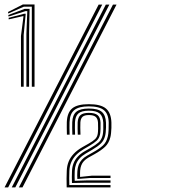

<svg xmlns="http://www.w3.org/2000/svg" viewBox="-48 -820 760 840"><path d="M91.2 -440.4V-790.8H56.4L-12.1 -760.8L-12.6 -767.7L52 -800.4H103.1V-440.4ZM43.7 -440.4V-662.5L54.8 -749L52.1 -749.3L-9.8 -735.3L-10.3 -742L56.7 -759.8H64.5L55.6 -667V-440.4ZM67.5 -440.4V-671.5L71.4 -771.3H63.5L-10.8 -747.7L-11.6 -754.4L59.7 -781.2H81.4L79.3 -676V-440.4ZM3.3 0 415 -800H430.5L18.8 0ZM-28.1 0 383.6 -800H399.3L-12.4 0ZM34.6 0 446.3 -800H461.9L50.3 0ZM290.4 -36.9Q289.8 -43.4 289.8 -52.5Q289.8 -61.6 290.5 -71.2Q291.5 -86.6 296.3 -99Q301.1 -111.4 310.3 -121.4Q319.5 -131.4 333.4 -139.2L360 -154.2Q385.7 -168.4 401.8 -183Q417.9 -197.7 423.7 -223.1Q426.2 -233.1 427.1 -251.3Q428 -269.4 427.6 -283.9Q426.6 -321.8 406.4 -338.2Q386.3 -354.7 340.7 -354.7Q297 -354.7 277.3 -338.6Q257.5 -322.6 256.2 -285.5Q255.7 -272.4 255.9 -260.1Q256.1 -247.7 256.6 -230.8H244.7Q244.2 -251.8 244.1 -261.9Q243.9 -271.9 244.3 -285.7Q245.9 -327.3 268 -345.8Q290.1 -364.2 340.7 -364.2Q393 -364.2 415.5 -345.2Q438 -326.2 439.4 -283.9Q439.9 -272.8 439.4 -260.5Q439 -248.2 437.8 -237.3Q436.7 -226.5 434.8 -219.6Q428.4 -193.8 411.8 -177.9Q395.1 -162 365.2 -145.3L338.5 -130.4Q327.1 -123.6 319.4 -115.5Q311.8 -107.4 307.8 -97.1Q303.7 -86.9 302.6 -73.5Q302.3 -64.9 302.2 -59.9Q302.1 -55 302.4 -45.9L354.6 -51.5H435.5V-41.2H345.3ZM243.7 0Q242.9 -22.1 243.2 -39.1Q243.6 -56 244.1 -73Q244.9 -94.5 252.3 -113Q259.7 -131.4 274.7 -147.3Q289.7 -163.2 312.8 -176.4L339.3 -191.4Q358.9 -202.4 368 -211.3Q377.1 -220.1 379.6 -234.4Q381 -241.7 381.2 -257.3Q381.5 -272.9 380.8 -283.2Q379.8 -301 370.5 -308.8Q361.2 -316.7 340.7 -316.7Q321.9 -316.7 313.5 -309.3Q305 -301.9 303.7 -285.1Q302.9 -273.1 303.3 -260.9Q303.6 -248.7 304.1 -230.8H292.2Q291.9 -246.3 291.5 -258.7Q291.2 -271.1 291.8 -285.1Q293.2 -307.1 304.4 -316.7Q315.7 -326.2 340.7 -326.2Q367.2 -326.2 379 -316.3Q390.8 -306.4 391.9 -283.2Q392.4 -272.3 391.8 -256.1Q391.3 -239.9 389.8 -232.5Q385.9 -214.1 374.5 -204Q363 -193.8 344.5 -182.8L318.3 -167.5Q299.6 -156.5 285.7 -142.6Q271.9 -128.7 264.2 -111.3Q256.4 -93.9 255.5 -72.2Q254.9 -55.8 254.8 -41.1Q254.7 -26.4 255.3 -10.3H435.5V0ZM266.9 -19.3Q266.3 -32.8 266.3 -45.4Q266.3 -58 267 -72.3Q267.9 -90.3 273.9 -105.7Q279.9 -121.1 291.9 -134.2Q303.8 -147.4 322.9 -158.4L349.4 -173.5Q369.5 -185 383.1 -196.7Q396.7 -208.4 401.3 -229.2Q403.2 -237.6 403.9 -254.6Q404.5 -271.5 403.8 -283.5Q402.3 -311.8 387.6 -323.8Q372.8 -335.8 340.7 -335.8Q309 -335.8 295.1 -323.8Q281.3 -311.8 280 -285.3Q279.5 -272.8 279.7 -260.3Q279.9 -247.8 280.4 -230.8H268.5Q268 -247.2 267.8 -260.3Q267.7 -273.4 268.1 -285.6Q269.4 -317 286 -331.1Q302.6 -345.1 340.7 -345.1Q380.4 -345.1 397.3 -330.7Q414.3 -316.3 415.6 -283.5Q416.1 -274.3 415.8 -263.2Q415.5 -252 414.6 -241.9Q413.6 -231.9 411.9 -225.7Q406.7 -205.2 393.5 -192.3Q380.3 -179.4 354.3 -164.1L327.7 -148.6Q310.9 -138.7 300.4 -127Q289.9 -115.4 284.8 -101.7Q279.6 -88.1 278.9 -71.7Q278.5 -58.5 278.4 -48.4Q278.3 -38.3 278.9 -29L334.1 -30.8H435.5V-20.5H322.4Z"/></svg>

Font: Big Shoulders Inline Text SC Thin
Style: Regular
Weight: 100
Designer: Patric King
Foundry: XO Type Co
Version: Version 2.002